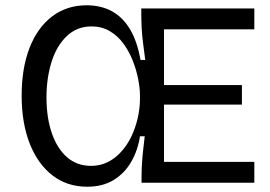

<svg xmlns="http://www.w3.org/2000/svg" viewBox="-20 -692 1021 727"><path d="M310 15Q234 15 178.5 -28Q123 -71 92.5 -148.5Q62 -226 62 -330Q62 -434 92 -511Q122 -588 177.5 -630Q233 -672 308 -672Q363 -672 404.5 -649Q446 -626 473 -580Q500 -534 512 -465H530Q526 -497 522 -526.5Q518 -556 516.5 -584.5Q515 -613 515 -641V-660H601V0H516V-23Q516 -46 517.5 -71.5Q519 -97 522 -123.5Q525 -150 528 -176H510Q502 -123 477 -79.5Q452 -36 410.5 -10.5Q369 15 310 15ZM552 0V-79H943V0ZM325 -64Q359 -64 387.5 -78Q416 -92 439 -117.5Q462 -143 477.5 -175.5Q493 -208 501.5 -245Q510 -282 510 -320V-329Q510 -358 503 -393.5Q496 -429 482 -464Q468 -499 446.5 -528Q425 -557 395 -574.5Q365 -592 327 -592Q271 -592 232.5 -555Q194 -518 175 -457Q156 -396 156 -323Q156 -247 176 -188.5Q196 -130 233.5 -97Q271 -64 325 -64ZM552 -296V-370H896V-296ZM552 -581V-660H943V-581Z"/></svg>

Font: Bricolage Grotesque 16pt
Style: Regular
Weight: 400
Version: Version 1.001;gftools[0.9.33.dev8+g029e19f]